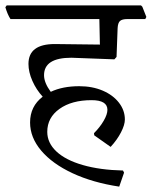

<svg xmlns="http://www.w3.org/2000/svg" viewBox="-40 -596 565 715"><path d="M501 -525H434Q415 -525 407 -518Q399 -511 398 -491L394 -384L386 -375L226 -381Q124 -381 124 -316Q124 -288 149 -254Q193 -275 255 -275Q304 -275 342.5 -258.5Q381 -242 403 -213.5Q425 -185 425 -151Q425 -131 410.5 -103Q396 -75 372 -49L311 -92L310 -100Q332 -122 346 -146Q360 -170 360 -187Q360 -223 301 -223Q227 -223 181.5 -190.5Q136 -158 136 -105Q136 -64 170 -32Q204 0 268 18.5Q332 37 418 39L422 47L404 99Q305 84 230 49Q155 14 113.5 -35Q72 -84 72 -140Q72 -200 119 -236Q95 -262 80.5 -295Q66 -328 66 -358Q66 -432 164 -432L332 -430L330 -525H-1Q-12 -542 -20 -569L-15 -576H485L490 -571L505 -533Z"/></svg>

Font: Sahitya
Style: Regular
Weight: 400
Designer: Juan Pablo del Peral
Foundry: Juan Pablo del Peral (http://www.huertatipografica.com)
Version: Version 1.001;PS 001.000;hotconv 1.0.70;makeotf.lib2.5.58329